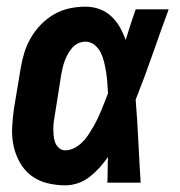

<svg xmlns="http://www.w3.org/2000/svg" viewBox="-20 -548 540 576"><path d="M176 8Q147 8 120 1Q93 -6 72.5 -22Q52 -38 39 -61.5Q26 -85 20.5 -111.5Q15 -138 16.5 -166.5Q18 -195 22 -223L42 -343Q46 -367 53 -390Q60 -413 72.5 -434.5Q85 -456 103 -474.5Q121 -493 143 -505.5Q165 -518 189 -523Q213 -528 236 -528Q259 -528 279 -520.5Q299 -513 314 -499Q329 -485 339.5 -466.5Q350 -448 357 -428Q364 -451 371.5 -474Q379 -497 387 -520H486Q461 -452 437.5 -384.5Q414 -317 387 -249Q392 -187 395 -124.5Q398 -62 402 0H302Q303 -19 303 -38.5Q303 -58 304 -77Q292 -60 278.5 -45Q265 -30 249 -17.5Q233 -5 214 1.5Q195 8 176 8ZM176 -97Q189 -97 202 -103.5Q215 -110 225.5 -120Q236 -130 244 -142Q252 -154 259 -166Q266 -178 272 -190.5Q278 -203 283.5 -216Q289 -229 294 -242Q299 -255 304 -268Q303 -284 302 -299.5Q301 -315 298.5 -330.5Q296 -346 292.5 -361Q289 -376 282.5 -389.5Q276 -403 264 -413Q252 -423 236 -423Q226 -423 215.5 -418.5Q205 -414 197.5 -405.5Q190 -397 184.5 -387.5Q179 -378 175 -367.5Q171 -357 168.5 -347Q166 -337 164 -326L145 -206Q143 -195 141.5 -184Q140 -173 140 -162.5Q140 -152 141 -141Q142 -130 145.5 -120.5Q149 -111 157 -104Q165 -97 176 -97Z"/></svg>

Font: Iosevka SS04 Extrabold
Style: Italic
Weight: 800
Italic angle: -9°
Monospace: yes
Designer: Belleve Invis
Foundry: Belleve Invis
Version: Version 19.0.0; ttfautohint (v1.8.4)